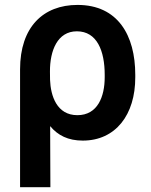

<svg xmlns="http://www.w3.org/2000/svg" viewBox="-20 -573 625 796"><path d="M63.2 -285.5V203.1H188.9L187.9 -50.1C219.8 -11.7 262.4 9.9 323.2 9.9C458.8 9.9 541.2 -96.6 540.8 -252.8V-262.8C540.8 -426.8 468.4 -552.6 301.5 -552.6C159.1 -552.6 63.2 -460.9 63.2 -285.5ZM187.1 -276.6C186.8 -362.9 218 -443.2 298.7 -443.2C382.1 -443.2 414.1 -362.2 414.1 -262.8V-252.8C414.1 -172.6 384.9 -95.5 300.8 -95.5C215.2 -95.5 190 -176.1 187.5 -241.8Z"/></svg>

Font: Margiela Sans Semi Bold
Style: Regular
Weight: 600
Designer: Stefan Endress, Andreas Faust
Version: Version 1.100;FEAKit 1.0